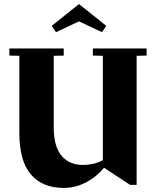

<svg xmlns="http://www.w3.org/2000/svg" viewBox="-20 -908 766 943"><path d="M700 -670V-635L651 -634V0H619L491 -84Q454 -39 402 -12Q350 15 293 15Q189 15 132 -51Q75 -117 75 -256V-634L26 -635V-670H293V-635L244 -634V-281Q244 -189 282 -143.5Q320 -98 386 -98Q442 -98 485 -121V-634L436 -635V-670ZM234 -781 368 -888 502 -781 481 -750 368 -803 255 -750Z"/></svg>

Font: Rakkas
Style: Regular
Weight: 400
Designer: Zeynep Akay
Foundry: Zeynep Akay
Version: Version 2.000